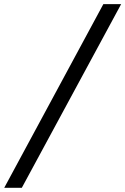

<svg xmlns="http://www.w3.org/2000/svg" viewBox="-78 -731 604 927"><path d="M-57.6 175.8 420.9 -710.9H506.8L27.3 175.8Z"/></svg>

Font: Crimson Pro ExtraLight SemiBold
Style: Italic
Weight: 600
Italic angle: -12°
Version: Version 1.002